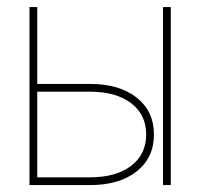

<svg xmlns="http://www.w3.org/2000/svg" viewBox="-20 -536 580 556"><path d="M87.9 -293H240.2Q325.7 -293 375.7 -253.4Q425.8 -213.9 425.8 -146.5Q425.8 -79.1 375.7 -39.6Q325.7 0 240.2 0H65.4V-515.6H87.9ZM87.9 -270.5V-22.5H240.2Q316.4 -22.5 359.9 -55.9Q403.3 -89.4 403.3 -146.5Q403.3 -203.6 359.9 -237.1Q316.4 -270.5 240.2 -270.5ZM452.1 0V-515.6H474.6V0Z"/></svg>

Font: Inter Display Thin
Style: Regular
Weight: 100
Designer: Rasmus Andersson
Foundry: rsms
Version: Version 4.000;git-a52131595